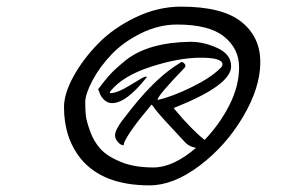

<svg xmlns="http://www.w3.org/2000/svg" viewBox="-20 -551 870 579"><path d="M173 -228Q173 -268 201 -319.5Q229 -371 275 -418.5Q321 -466 388.5 -498.5Q456 -531 526 -531Q650 -531 707.5 -485.5Q765 -440 765 -363.5Q765 -287 713 -199Q661 -111 582 -51.5Q503 8 431 8Q290 8 224 -72Q173 -135 173 -228ZM276 -282Q296 -309 311.5 -326Q327 -343 360 -370Q428 -423 554 -425Q595 -425 636 -406Q677 -387 677 -351Q677 -295 513 -229Q505 -227 505 -224Q505 -221 507 -221Q557 -161 597 -129Q643 -177 672 -234.5Q701 -292 701 -348Q701 -404 656 -440.5Q611 -477 514 -477Q459 -477 406 -451Q353 -425 317 -387.5Q281 -350 259 -308.5Q237 -267 237 -242.5Q237 -218 239 -201.5Q241 -185 252 -154.5Q263 -124 283 -102Q303 -80 343.5 -63Q384 -46 443 -46Q502 -46 571 -105Q550 -109 538 -122Q459 -206 449 -220.5Q439 -235 437 -235Q435 -235 435 -233Q369 -155 354 -120Q354 -113 351.5 -113Q349 -113 344 -115.5Q339 -118 333 -126Q327 -134 327 -143Q327 -152 333.5 -164Q340 -176 347 -185.5Q354 -195 375 -221.5Q396 -248 417 -271Q471 -330 521 -360Q525 -364 528 -364Q531 -364 535 -360.5Q539 -357 539 -353Q539 -349 537 -347Q455 -262 455 -250H457Q498 -259 556.5 -287.5Q615 -316 643 -344Q651 -351 651 -357Q651 -377 585 -377Q519 -377 434.5 -349.5Q350 -322 313 -276L311 -272L312 -270Q334 -270 374 -295Q414 -320 418.5 -320Q423 -320 423 -318Q421 -317 420 -315Q360 -240 318 -240Q304 -240 293.5 -250.5Q283 -261 280 -272Z"/></svg>

Font: Mr Dafoe
Style: Regular
Weight: 400
Designer: Alejandro Paul
Foundry: Alejandro Paul
Version: Version 1.000